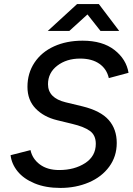

<svg xmlns="http://www.w3.org/2000/svg" viewBox="-20 -911 652 944"><path d="M32 -148 130 -173Q139 -130 176 -102.5Q213 -75 271 -75Q346 -75 398.5 -109Q451 -143 451 -204Q451 -246 422.5 -267Q394 -288 335 -302L261 -320Q195 -336 155 -377.5Q115 -419 115 -484Q115 -551 149.5 -603Q184 -655 245.5 -683Q307 -711 386 -711Q484 -711 542.5 -665.5Q601 -620 612 -553L515 -527Q505 -572 468.5 -597.5Q432 -623 374 -623Q307 -623 261.5 -588Q216 -553 216 -497Q216 -429 303 -408L386 -388Q475 -366 514.5 -321Q554 -276 554 -208Q554 -142 517 -91.5Q480 -41 416.5 -14Q353 13 277 13Q204 13 150 -9.5Q96 -32 66.5 -68.5Q37 -105 32 -148ZM359 -891H466L566 -759H474L410 -840L321 -759H215Z"/></svg>

Font: Oak Sans Medium
Style: Italic
Weight: 500
Italic angle: -9.49998°
Foundry: Erik Kennedy, Walven
Version: Version 1.000